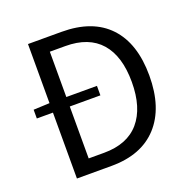

<svg xmlns="http://www.w3.org/2000/svg" viewBox="-130 -858 971 984"><g transform="rotate(-20 356.0 -366.5)"><path d="M216.8 -76.2H300.8Q427.7 -76.2 493.2 -152.3Q558.6 -228.5 558.6 -369.1Q558.6 -509.8 493.7 -584Q428.7 -658.2 300.8 -658.2H216.8V-411.1H383.8V-359.4H216.8ZM125 -733.4H307.6Q476.6 -733.4 565.4 -639.2Q654.3 -544.9 654.3 -369.1Q654.3 -193.4 565.9 -96.7Q477.5 0 313.5 0H125V-359.4H37.1V-407.2L125 -411.1Z"/></g></svg>

Font: Nasu
Style: Regular
Weight: 400
Designer: Ryoko NISHIZUKA (kana &amp; ideographs); Paul D. Hunt (Latin, Greek &amp; Cyrillic); Wenlong ZHANG (bopomofo); Sandoll C
Version: Version 2014.1215